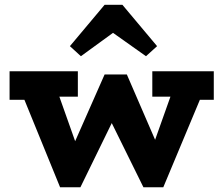

<svg xmlns="http://www.w3.org/2000/svg" viewBox="-20 -769 933 802"><path d="M452.1 -631.8 317.9 -534.2 272 -576.2 417 -749H491.2L636.2 -576.2L589.8 -534.2ZM873 -471.2V-352.1H814.9L662.1 13.2H579.1L446.8 -254.9L315.9 13.2H231L82 -352.1H20V-471.2H305.2V-365.2H228L293.9 -179.2L417 -458H509.8L627.9 -185.1L691.9 -365.2H616.2V-471.2Z"/></svg>

Font: BioRhyme ExtraBold
Style: Regular
Weight: 800
Designer: Aoife Mooney
Foundry: Aoife Mooney Type
Version: Version 1.500;PS 001.500;hotconv 1.0.88;makeotf.lib2.5.64775